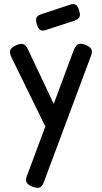

<svg xmlns="http://www.w3.org/2000/svg" viewBox="-20 -689 487 920"><path d="M134 205Q110 195 106 182Q102 169 112 146L333 -448Q343 -472 355.5 -477.5Q368 -483 392 -473Q415 -463 419 -450.5Q423 -438 414 -416L191 181Q183 205 170.5 209.5Q158 214 134 205ZM209 -59 35 -414Q25 -435 29 -448Q33 -461 55 -471Q78 -482 91.5 -477.5Q105 -473 115 -450L258 -148ZM196 -544Q181 -540 172 -546Q163 -552 157 -571Q150 -592 154.5 -603.5Q159 -615 178 -621L320 -668Q335 -672 344.5 -665Q354 -658 359 -639Q366 -619 361 -608Q356 -597 337 -590Z"/></svg>

Font: Fredoka SemiCondensed
Style: Regular
Weight: 400
Width: 4
Designer: Ben Nathan
Foundry: Milena B. Brandão, Ben Nathan
Version: Version 2.001